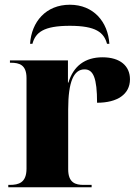

<svg xmlns="http://www.w3.org/2000/svg" viewBox="-20 -791 584 811"><path d="M107 -606H117C130 -654 164 -682 275 -682C385 -682 419 -654 432 -606H442C436 -699 375 -771 275 -771C174 -771 113 -699 107 -606ZM15 0H367V-10H333C300 -10 268 -18 268 -76V-329C268 -447 292 -498 337 -498C374 -498 390 -462 390 -357C476 -357 529 -393 529 -456C529 -512 488 -549 413 -549C339 -549 290 -512 269 -442H267V-536H22V-526H26C62 -526 92 -517 92 -461V-79C92 -19 59 -10 21 -10H15Z"/></svg>

Font: Noto Serif Display ExtraBold
Style: Regular
Weight: 800
Designer: Monotype Design Team
Foundry: Monotype Imaging Inc.
Version: Version 2.009